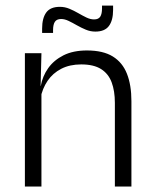

<svg xmlns="http://www.w3.org/2000/svg" viewBox="-20 -682 565 702"><path d="M460.5 0H400V-306Q400 -349.5 388.2 -381Q376.5 -412.5 349.5 -429.5Q322.5 -446.5 277 -446.5Q235 -446.5 204 -430.5Q173 -414.5 154 -386.5Q135 -358.5 128 -322.5L115.5 -367.5H129Q135.5 -403.5 156.2 -432.8Q177 -462 212.2 -479.8Q247.5 -497.5 298 -497.5Q357 -497.5 392.5 -475.5Q428 -453.5 444.2 -412.2Q460.5 -371 460.5 -312ZM131.5 0H71V-487.5H131.5L128.5 -367L131.5 -364ZM328.5 -566.5Q310.5 -566.5 293.8 -573.5Q277 -580.5 261.2 -589.5Q245.5 -598.5 231 -605.5Q216.5 -612.5 203.5 -612.5Q187.5 -612.5 180.8 -602.5Q174 -592.5 174 -571.5V-561.5H134V-577.5Q134 -615.5 149 -636.2Q164 -657 199 -657Q217 -657 233.8 -650Q250.5 -643 266 -634Q281.5 -625 296 -618Q310.5 -611 324 -611Q340 -611 346.5 -621Q353 -631 353 -651.5V-661.5H393.5V-645.5Q393.5 -607.5 378.2 -587Q363 -566.5 328.5 -566.5Z"/></svg>

Font: Anek Devanagari Medium Light
Style: Regular
Weight: 300
Version: Version 1.003